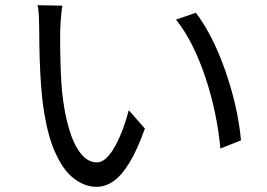

<svg xmlns="http://www.w3.org/2000/svg" viewBox="-20 -720 1040 749"><path d="M223.3 -697.8Q221.1 -685.9 219.3 -668.2Q217.5 -650.4 216.5 -632.2Q215.4 -614 214.8 -600.8Q214.2 -569.6 214.7 -530.2Q215.2 -490.8 216.8 -448.3Q218.4 -405.7 222 -364.4Q230.4 -281.1 249 -218.4Q267.5 -155.7 295.1 -121.1Q322.6 -86.5 358.3 -86.5Q377.2 -86.5 395.2 -103.7Q413.3 -121 429.4 -150.5Q445.6 -179.9 459.2 -216.3Q472.7 -252.7 482.4 -289.9L545.2 -218.5Q515.1 -134.2 484.5 -84.4Q453.8 -34.7 422.3 -12.9Q390.8 8.9 356.6 8.9Q309.8 8.9 266 -25.5Q222.2 -59.9 190 -137.5Q157.9 -215.1 143.9 -344.4Q139.5 -388.1 137 -438.8Q134.5 -489.5 133.7 -535.8Q132.9 -582.1 132.9 -610.7Q132.9 -628.2 131.8 -655.3Q130.7 -682.3 126.3 -699.8ZM744 -670.2Q770.6 -635.6 795.1 -590.4Q819.7 -545.2 840.3 -493.5Q861 -441.9 877.4 -387.1Q893.8 -332.4 904.6 -278Q915.4 -223.5 920.2 -172.6L839.7 -140.4Q833.5 -208.4 818.9 -278.7Q804.3 -348.9 782.1 -415.7Q760 -482.4 731 -541Q701.9 -599.7 666.5 -643.4Z"/></svg>

Font: Noto Sans SC Thin
Style: Regular
Weight: 100
Designer: Ryoko NISHIZUKA 西塚涼子 (kana, bopomofo & ideographs); Paul D. Hunt (Latin, Greek & Cyrillic); Sandoll Communications 산돌커뮤니
Foundry: Adobe
Version: Version 2.004-H2;hotconv 1.0.118;makeotfexe 2.5.65603